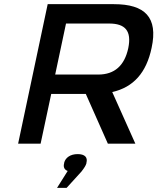

<svg xmlns="http://www.w3.org/2000/svg" viewBox="-20 -690 756 922"><path d="M527 -670H209L67 0H175L226 -239H392L498 0H630L519 -248C621 -271 683 -341 708 -460C740 -607 676 -670 527 -670ZM245 -332 297 -577H504C581 -577 613 -542 596 -459C578 -375 530 -332 452 -332ZM254 212H300L371 134C385 116 392 105 395 94V92C402 66 388 50 353 50C318 50 294 67 288 92V94C283 112 289 125 305 131Z"/></svg>

Font: LT Wave Text Medium Italic
Style: Regular
Weight: 500
Designer: Daniel Lyons
Version: Version 2.5 (Glyphs App)